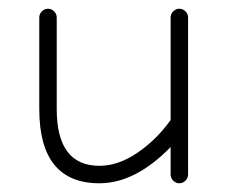

<svg xmlns="http://www.w3.org/2000/svg" viewBox="-20 -414 532 440"><path d="M371 -14V-77Q290 6 208 6Q70 6 70 -164V-374Q70 -382 76 -388Q82 -394 90 -394Q98 -394 104 -388Q110 -382 110 -374V-164Q110 -34 208 -34Q251 -34 295 -64Q339 -94 371 -139V-374Q371 -382 377 -388Q383 -394 391 -394Q399 -394 405 -388Q411 -382 411 -374V-14Q411 -6 405 0Q399 6 391 6Q383 6 377 0Q371 -6 371 -14Z"/></svg>

Font: Hoogli Light
Style: Regular
Weight: 300
Designer: Anand Singh Naorem
Foundry: Brand New Type
Version: Version 1.00 b007